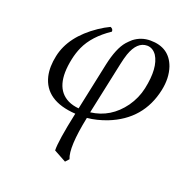

<svg xmlns="http://www.w3.org/2000/svg" viewBox="-118 -529 844 867"><g transform="rotate(20 304.5 -96.0)"><path d="M511.2 -208Q533.7 -313.5 500.5 -365.7Q482.4 -391.6 455.1 -392.1Q406.7 -392.1 382.3 -322.8Q375 -300.8 369.1 -272.9L315.4 -21Q410.6 -32.7 470.2 -115.2Q500.5 -158.2 511.2 -208ZM310.1 7.8Q278.8 160.2 300.3 210L284.7 227.1L225.6 194.8Q224.1 149.4 254.4 7.8Q107.4 -1.5 82 -109.4Q72.3 -152.8 84 -207Q105.5 -308.6 218.3 -385.3Q245.1 -403.3 270 -415Q283.7 -410.6 283.2 -397Q204.6 -344.2 174.8 -278.3Q162.1 -250 155.3 -217.8Q125 -74.7 209 -33.2Q231.4 -22.5 260.3 -20L308.6 -248Q326.7 -332 358.9 -369.1Q369.6 -380.9 382.3 -392.1Q417 -418.9 460.9 -418.9Q552.2 -418.9 581.1 -337.9Q598.1 -287.6 585 -226.1Q552.7 -73.7 404.3 -15.1Q356 3.4 310.1 7.8Z"/></g></svg>

Font: Linux Libertine Display Slanted O
Style: Slanted
Weight: 400
Designer: Philipp H. Poll
Foundry: Philipp H. Poll
Version: Version 5.0.9